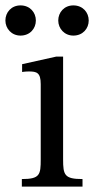

<svg xmlns="http://www.w3.org/2000/svg" viewBox="-49 -692 354 712"><path d="M257 -28C190 -28 185 -43 185 -101V-482H159L33 -454V-425C33 -425 44 -427 58 -427C87 -427 102 -423 102 -380V-101C102 -44 99 -28 32 -28V0H257ZM27 -672C-7 -672 -29 -646 -29 -616C-29 -586 -6 -560 27 -560C62 -560 84 -586 84 -616C84 -646 62 -672 27 -672ZM223 -672C189 -672 167 -646 167 -616C167 -586 190 -560 223 -560C258 -560 280 -586 280 -616C280 -646 258 -672 223 -672Z"/></svg>

Font: STIX Two Math
Style: Regular
Weight: 400
Designer: Ross Mills, John Hudson & Paul Hanslow, Tiro Typeworks Ltd; with portions MicroPress Inc., with additions and correction
Foundry: Tiro Typeworks Ltd
Version: Version 2.02 b142